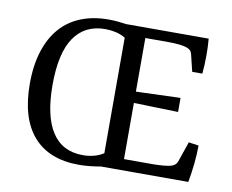

<svg xmlns="http://www.w3.org/2000/svg" viewBox="-68 -660 911 754"><g transform="rotate(10 387.5 -283.0)"><path d="M299.3 -31.6Q321.1 -31.6 342 -36.7Q362.9 -41.8 381.5 -53.8V-514.5Q362.9 -525.5 342.2 -530Q321.5 -534.5 300.7 -534.5Q220 -534.5 177.3 -472.5Q134.5 -410.5 134.5 -282.9Q134.5 -158.9 175.8 -95.3Q217.1 -31.6 299.3 -31.6ZM381.5 0V-0.7Q359.6 3.3 336.5 5.8Q313.5 8.4 290.9 8.4Q170.9 8.4 108.4 -63.3Q45.8 -134.9 45.8 -272.4Q45.8 -346.5 64.2 -403.3Q82.5 -460 116.2 -497.8Q149.8 -535.6 198.2 -554.7Q246.5 -573.8 306.2 -573.8Q324 -573.8 343.1 -572.2Q362.2 -570.5 381.5 -567.6V-568H706.9Q709.8 -534.2 709.6 -499.6Q709.5 -465.1 706.2 -428.4H665.8L649.1 -497.1Q646.9 -505.8 641.6 -510.7Q636.4 -515.6 628.4 -518.5Q616 -523.3 596 -525.3Q576 -527.3 552.4 -527.3H461.5V-313.5L638.5 -319.6V-263.6L461.5 -268.4V-44.4H573.1Q596.7 -44.4 618.7 -46.2Q640.7 -48 653.1 -52.7Q661.5 -56 666 -61.1Q670.5 -66.2 673.5 -74.2L700.7 -153.5L740.7 -147.6Q740.4 -112.4 736.5 -74.9Q732.7 -37.5 725.8 0Z"/></g></svg>

Font: Rasa
Style: Regular
Weight: 400
Version: Version 1.000;PS 1.000;hotconv 1.0.88;makeotf.lib2.5.647800;